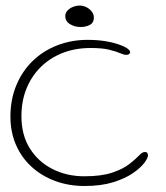

<svg xmlns="http://www.w3.org/2000/svg" viewBox="-20 -628 582 672"><path d="M276 23Q220.5 23 173.2 5.5Q126 -12 90.8 -44Q55.5 -76 36 -120.8Q16.5 -165.5 16.5 -220Q16.5 -279.5 36.8 -328.8Q57 -378 93.5 -413.8Q130 -449.5 179.5 -469Q229 -488.5 287 -488.5Q329.5 -488.5 363 -481.2Q396.5 -474 416 -464Q435.5 -454 435.5 -445.5Q435.5 -443 433.8 -440.8Q432 -438.5 429 -437.2Q426 -436 422 -436Q413.5 -436 400 -442Q386.5 -448 362.2 -454Q338 -460 297 -460Q243 -460 198.8 -442.5Q154.5 -425 122.2 -393Q90 -361 72.5 -317.5Q55 -274 55 -221.5Q55 -155 84.8 -108Q114.5 -61 164.5 -36Q214.5 -11 275 -11Q335 -11 372.8 -23.8Q410.5 -36.5 432.2 -53.5Q454 -70.5 466 -83.2Q478 -96 486.5 -96Q492 -96 494.2 -94Q496.5 -92 497.2 -89.2Q498 -86.5 498 -84Q498 -75 484.8 -57.5Q471.5 -40 444.5 -21.5Q417.5 -3 375.5 10Q333.5 23 276 23ZM262 -533.5Q241.5 -533.5 225 -543.5Q208.5 -553.5 208.5 -572Q208.5 -582.5 216 -590.8Q223.5 -599 235.2 -603.8Q247 -608.5 258.5 -608.5Q271 -608.5 282.5 -602.8Q294 -597 301.2 -587.5Q308.5 -578 308.5 -566Q308.5 -548.5 294.8 -541Q281 -533.5 262 -533.5Z"/></svg>

Font: Gluten Thin Thin
Style: Regular
Weight: 250
Version: Version 1.300